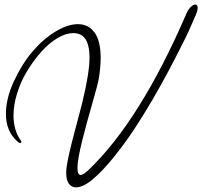

<svg xmlns="http://www.w3.org/2000/svg" viewBox="-20 -743 886 841"><path d="M330.6 -592.3Q316.4 -598.1 300.3 -598.1Q269 -598.1 232.2 -576.4Q195.3 -554.7 161.9 -517.3Q128.4 -480 100.3 -434.3Q72.3 -388.7 55.7 -336.4Q39.1 -284.2 39.1 -237.3Q39.1 -171.9 71.8 -126.5Q76.2 -120.1 71.3 -117.2Q66.4 -114.3 56.6 -123Q5.9 -167.5 5.9 -244.1Q5.9 -311 40.5 -386.2Q75.2 -461.4 120.1 -514.6Q167 -570.3 221.4 -603.8Q275.9 -637.2 321.3 -637.2Q366.7 -637.2 393.8 -601.1Q420.9 -564.9 420.9 -489.3Q420.9 -451.7 413.6 -403.3Q409.7 -377.4 385.3 -293.5Q360.8 -209.5 340.1 -127Q319.3 -44.4 319.3 -7.3Q319.3 23.4 333.5 23.4Q344.2 23.4 365.7 3.4Q592.8 -211.9 796.9 -684.1Q804.7 -701.7 815.7 -712.4Q826.7 -723.1 835.4 -723.1Q845.7 -723.1 845.7 -709Q845.7 -696.3 838.4 -679.2Q803.2 -596.2 780.8 -554.2Q752 -496.1 720.9 -437.3Q689.9 -378.4 647.7 -305.9Q605.5 -233.4 564.5 -171.9Q523.4 -110.4 476.6 -52.5Q429.7 5.4 387.7 41Q345.2 77.6 313 77.6Q293 77.6 281.5 61.5Q270 45.4 270 14.6Q270 0.5 272 -13.2Q279.8 -65.4 307.9 -169.7Q335.9 -273.9 340.3 -293Q372.1 -424.8 372.1 -490.2Q372.1 -574.2 330.6 -592.3Z"/></svg>

Font: Sintesa 2
Style: 2
Weight: 400
Version: Version 001.000